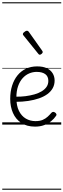

<svg xmlns="http://www.w3.org/2000/svg" viewBox="-20 -1111 566 1712"><path d="M293 18Q219 18 169.5 -15Q120 -48 95.5 -104Q71 -160 71 -229Q71 -294 88 -347.5Q105 -401 136.5 -439.5Q168 -478 212 -498.5Q256 -519 311 -519Q365 -519 399 -502Q433 -485 450 -456.5Q467 -428 467 -393Q467 -355 450 -324.5Q433 -294 402 -271.5Q371 -249 328 -234Q285 -219 232 -211Q179 -203 120 -203V-249Q165 -248 207.5 -253.5Q250 -259 287 -269.5Q324 -280 352 -297Q380 -314 395.5 -337Q411 -360 411 -390Q411 -430 383.5 -450Q356 -470 307 -470Q272 -470 239.5 -456Q207 -442 181.5 -413.5Q156 -385 141 -342Q126 -299 126 -240Q126 -168 149 -122Q172 -76 210.5 -53.5Q249 -31 296 -31Q335 -31 360.5 -42Q386 -53 404.5 -70Q423 -87 439 -106Q448 -114 455.5 -113.5Q463 -113 472 -107Q480 -101 483 -93Q486 -85 479 -77Q463 -53 436.5 -31Q410 -9 374 4.5Q338 18 293 18ZM335 -623Q331 -623 327.5 -625Q324 -627 321 -632L191 -793Q187 -797 185.5 -800Q184 -803 184 -807Q184 -814 190.5 -820.5Q197 -827 205.5 -832Q214 -837 221 -837Q230 -837 237 -827L356 -659Q359 -654 360 -651.5Q361 -649 361 -647Q361 -639 351.5 -631Q342 -623 335 -623ZM0 571H526V581H0ZM0 -20H526V0H0ZM0 -505H526V-500H0ZM0 -1091H526V-1081H0Z"/></svg>

Font: Playwrite PT Guides
Style: Regular
Weight: 400
Designer: Veronika Burian, José Scaglione
Foundry: TypeTogether
Version: Version 1.003